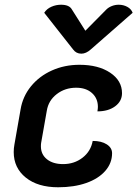

<svg xmlns="http://www.w3.org/2000/svg" viewBox="-20 -783 581 812"><path d="M38 -140Q38 -156 41 -172L67 -320Q76 -375 111 -418Q146 -461 199.5 -485Q253 -509 316 -509Q396 -509 446 -475.5Q496 -442 496 -389Q496 -355 467 -333.5Q438 -312 392 -312Q394 -324 394 -331Q394 -367 369 -389.5Q344 -412 302 -412Q255 -412 220 -385Q185 -358 178 -315L154 -179Q153 -174 153 -164Q153 -130 178.5 -109.5Q204 -89 247 -89Q294 -89 329 -116Q364 -143 372 -187Q409 -187 431.5 -172.5Q454 -158 454 -135Q454 -93 425 -60Q396 -27 344.5 -9Q293 9 226 9Q140 9 89 -32Q38 -73 38 -140ZM430 -743Q439 -752 453 -757.5Q467 -763 482 -763Q502 -763 518.5 -754Q535 -745 541 -729L364 -574Q344 -556 324 -556Q302 -556 289 -574L167 -729Q178 -746 197.5 -754.5Q217 -763 238 -763Q273 -763 284 -743L341 -653Z"/></svg>

Font: K2D SemiBold
Style: Italic
Weight: 600
Italic angle: -10°
Designer: Katatrad Aksorn Co.,Ltd.
Foundry: Cadson Demak Co.,Ltd.
Version: Version 1.000; ttfautohint (v1.6)